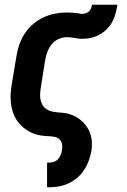

<svg xmlns="http://www.w3.org/2000/svg" viewBox="-20 -581 540 816"><path d="M180 215V110H190Q200 110 210 106.5Q220 103 227 95Q234 87 238 77.5Q242 68 243 58Q246 45 243.5 31.5Q241 18 231.5 10Q222 2 208.5 0Q195 -2 181.5 -2.5Q168 -3 155 -5Q142 -7 129.5 -11Q117 -15 106 -21Q95 -27 85 -34.5Q75 -42 66.5 -51Q58 -60 51 -70.5Q44 -81 39 -93Q34 -105 31 -117.5Q28 -130 26.5 -143Q25 -156 25 -169.5Q25 -183 26.5 -196.5Q28 -210 30 -223L50 -343Q54 -368 62.5 -392.5Q71 -417 85.5 -439Q100 -461 120.5 -478.5Q141 -496 164.5 -507Q188 -518 213 -523Q238 -528 263 -528Q276 -528 289.5 -527Q303 -526 316 -524Q320 -523 323.5 -522.5Q327 -522 331 -522Q338 -522 345.5 -525Q353 -528 359 -533.5Q365 -539 367.5 -546.5Q370 -554 371 -561H479Q476 -543 471.5 -525Q467 -507 458 -489.5Q449 -472 435 -458Q421 -444 404 -434.5Q387 -425 368.5 -420.5Q350 -416 332 -416Q314 -416 297 -419.5Q280 -423 263 -423Q246 -423 228.5 -415Q211 -407 199.5 -392.5Q188 -378 181.5 -361Q175 -344 172 -326L153 -206Q150 -189 150.5 -172Q151 -155 158 -140Q165 -125 178.5 -116.5Q192 -108 209 -105.5Q226 -103 243 -102Q260 -101 276 -96Q292 -91 306 -82.5Q320 -74 331.5 -63Q343 -52 351.5 -38.5Q360 -25 365 -9Q370 7 370.5 24Q371 41 369 58Q365 79 358 99.5Q351 120 339 139Q327 158 310 173Q293 188 273 197.5Q253 207 232 211Q211 215 190 215Z"/></svg>

Font: Iosevka SS04 Extrabold Oblique
Style: Regular
Weight: 800
Italic angle: -9°
Monospace: yes
Designer: Belleve Invis
Foundry: Belleve Invis
Version: Version 19.0.0; ttfautohint (v1.8.4)